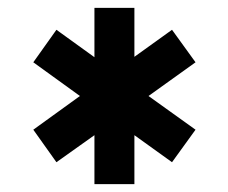

<svg xmlns="http://www.w3.org/2000/svg" viewBox="-20 -720 583 490"><path d="M124 -644 65 -561 184 -475 65 -389 124 -306 221 -375V-250H323V-375L419 -306L479 -389L359 -475L479 -561L419 -644L323 -575V-700H221V-574Z"/></svg>

Font: Audiowide
Style: Regular
Weight: 400
Designer: Astigmatic (AOETI)
Foundry: Astigmatic (AOETI)
Version: Version 1.002